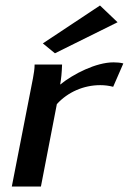

<svg xmlns="http://www.w3.org/2000/svg" viewBox="-20 -679 470 699"><path d="M23 0H129L187 -300C227 -344 285 -369 345 -369C361 -369 377 -367 392 -363L429 -448C419 -451 405 -452 393 -452C330 -452 247 -410 199 -371C203 -393 205 -415 206 -444H106C106 -427 103 -411 100 -394ZM136 -521 180 -485 408 -598 344 -659Z"/></svg>

Font: KpSans
Style: BoldItalic
Weight: 700
Italic angle: -11°
Version: Version 0.66